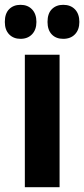

<svg xmlns="http://www.w3.org/2000/svg" viewBox="-47 -776 349 796"><path d="M200 0H56V-549H200ZM-27 -685Q-27 -720 -9 -738Q9 -756 38 -756Q68 -756 86 -737Q104 -718 104 -685Q104 -653 86 -634Q68 -615 38 -615Q9 -615 -9 -633.5Q-27 -652 -27 -685ZM150 -685Q150 -720 168 -738Q186 -756 215 -756Q246 -756 264 -737Q282 -718 282 -685Q282 -653 264 -634Q246 -615 215 -615Q185 -615 167.5 -633.5Q150 -652 150 -685Z"/></svg>

Font: Noto Sans Gujarati ExtraCondensed ExtraBold
Style: Regular
Weight: 800
Width: 2
Designer: Jelle Bosma - Monotype Design Team, Universal Thirst
Foundry: Monotype Imaging Inc.
Version: Version 2.106; ttfautohint (v1.8.4.7-5d5b)